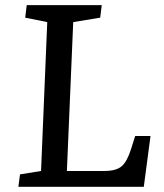

<svg xmlns="http://www.w3.org/2000/svg" viewBox="-20 -720 631 740"><path d="M57.1 -47.9 138.2 -61 162.1 -634.8 77.1 -651.9 83 -700.2H372.1L366.2 -651.9L262.2 -634.8L237.8 -61H381.8Q427.2 -61 448.5 -78.9Q469.7 -96.7 484.9 -145L501 -195.8H560.1L534.2 0H50.8Z"/></svg>

Font: Literata Book Medium
Style: Italic
Weight: 500
Italic angle: -3°
Designer: Latin by Veronika Burian and Jose Scaglione. Greek by Irene Vlachou. Cyrillic by Vera Evstafieva
Foundry: TypeTogether
Version: Version 1.003;PS 001.003;hotconv 1.0.88;makeotf.lib2.5.64775